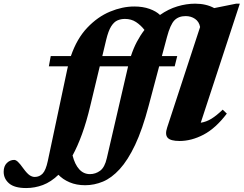

<svg xmlns="http://www.w3.org/2000/svg" viewBox="-216 -734 1294 1020"><path d="M43.5 -381.5 53.5 -436H160.5Q192.5 -529 247.8 -587Q303 -645 368.5 -672.2Q434 -699.5 497.5 -699.5Q543 -699.5 578.5 -686.8Q614 -674 634 -654.5Q678 -685.5 726 -700Q774 -714.5 820.5 -714.5Q879 -714.5 922 -691L1038.5 -714.5H1058L850.5 -82Q880 -86.5 907.2 -103.2Q934.5 -120 967 -151.5L989 -130.5Q929.5 -52 865.2 -18.5Q801 15 738 15Q690 15 674.8 -2Q659.5 -19 672 -56.5L847 -590.5Q842 -618.5 820.5 -633.5Q799 -648.5 770.5 -648.5Q732.5 -648.5 710.5 -625.8Q688.5 -603 671 -537L644 -436H725.5L712 -381.5H629.5L573.5 -171Q540.5 -46 501.8 35.8Q463 117.5 420 164.5Q377 211.5 330.8 230.8Q284.5 250 236.5 250Q190 250 153.8 234.5Q117.5 219 94.5 194.5Q55 232.5 12 248.8Q-31 265 -77 265Q-139 265 -167.8 240.2Q-196.5 215.5 -196.5 178.5Q-196.5 149 -179.8 132.2Q-163 115.5 -140.5 115.5Q-132 115.5 -121 125.5Q-110 135.5 -91.5 161.5Q-72.5 187.5 -58.8 196.8Q-45 206 -31.5 206Q-6.5 206 10.5 188.2Q27.5 170.5 38 121L142 -369Q143.5 -375.5 145 -381.5ZM348 -522 327.5 -436H479.5Q493 -477.5 511.2 -512Q529.5 -546.5 551.5 -575Q532 -600 506.8 -616.8Q481.5 -633.5 447.5 -633.5Q426 -633.5 407.8 -625.5Q389.5 -617.5 374.5 -593.8Q359.5 -570 348 -522ZM263.5 -171Q243.5 -87 219.8 -21.8Q196 43.5 169.5 92Q181.5 139.5 204.8 165.2Q228 191 262 191Q291.5 191 316 173Q340.5 155 351.5 106L464.5 -381.5H314Z"/></svg>

Font: Newsreader 16pt ExtraBold
Style: Italic
Weight: 800
Italic angle: -17°
Designer: Hugues Gentile
Foundry: Production Type
Version: Version 1.003; ttfautohint (v1.8.3)